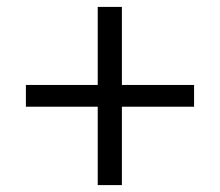

<svg xmlns="http://www.w3.org/2000/svg" viewBox="-20 -536 637 556"><path d="M333 -516V-290H542V-227H333V0H263V-227H55V-290H263V-516Z"/></svg>

Font: Karla Tamil Upright
Style: Regular
Weight: 400
Designer: Jonathan Pinhorn
Foundry: Jonathan Pinhorn
Version: Version 1.001